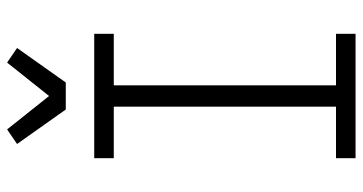

<svg xmlns="http://www.w3.org/2000/svg" viewBox="-260 -760 1020 540"><g transform="rotate(-90 250.0 -490.0)"><path d="M75 0V-55H220V-680H75V-735H425V-680H280V-55H425V0ZM212 -815 115 -952 156 -980 250 -862 344 -980 385 -952 288 -815Z"/></g></svg>

Font: Iosevka Light
Style: Regular
Weight: 300
Monospace: yes
Designer: Belleve Invis
Foundry: Belleve Invis
Version: Version 32.5.0; ttfautohint (v1.8.4)